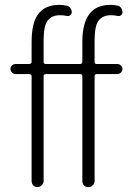

<svg xmlns="http://www.w3.org/2000/svg" viewBox="-20 -760 540 780"><path d="M43 -459Q35.2 -459 28.8 -465.3Q22.5 -471.7 22.5 -480Q22.5 -488.3 28.8 -494.1Q35.2 -500 43 -500H98.6Q107.4 -500 108.4 -508.8V-589.8Q108.4 -668 136.2 -704.1Q164.1 -740.2 220.7 -740.2Q235.4 -740.2 249 -737.3Q258.8 -736.3 265.1 -728Q271.5 -719.7 271.5 -710Q271.5 -703.1 265.1 -698.2Q258.8 -693.4 251 -695.3Q238.3 -698.2 223.6 -698.2Q190.4 -698.2 173.8 -676.8Q157.2 -655.3 157.2 -595.7V-508.8Q157.2 -500 166 -500H305.7Q313.5 -500 314.5 -508.8V-589.8Q314.5 -740.2 427.7 -740.2Q441.4 -740.2 456.1 -737.3Q465.8 -736.3 471.7 -728Q477.5 -719.7 477.5 -710Q477.5 -703.1 471.7 -698.2Q465.8 -693.4 458 -695.3Q444.3 -698.2 430.7 -698.2Q397.5 -698.2 380.9 -676.8Q364.3 -655.3 364.3 -595.7V-508.8Q364.3 -500 372.1 -500H457Q464.8 -500 471.2 -494.1Q477.5 -488.3 477.5 -480Q477.5 -471.7 471.2 -465.3Q464.8 -459 457 -459H372.1Q364.3 -459 364.3 -450.2V-25.4Q364.3 -14.6 356.9 -7.3Q349.6 0 338.9 0Q328.1 0 321.3 -6.8Q314.5 -13.7 314.5 -25.4V-450.2Q314.5 -459 305.7 -459H166Q157.2 -459 157.2 -450.2V-25.4Q157.2 -14.6 149.4 -7.3Q141.6 0 131.8 0Q122.1 0 115.2 -6.8Q108.4 -13.7 108.4 -25.4V-450.2Q108.4 -459 98.6 -459Z"/></svg>

Font: Rounded Mgen+ 1mn light
Style: Regular
Weight: 200
Designer: [Source Han Sans]
Ryoko NISHIZUKA  (kana & ideographs); Paul D. Hunt (Latin, Greek & Cyrillic); Wenlong ZHANG  (bopomofo
Version: Version 1.059.20150602